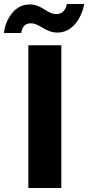

<svg xmlns="http://www.w3.org/2000/svg" viewBox="-73 -935 438 955"><path d="M232 0V-710H68V0ZM213 -773C311 -773 345 -894 345 -915H259C259 -912 253 -865 207 -865C160 -865 137 -913 74 -913C-20 -913 -53 -801 -53 -771H33C33 -774 36 -819 80 -819C125 -819 152 -773 213 -773Z"/></svg>

Font: Raleway
Style: ExtraBold
Weight: 800
Designer: Matt McInerney, Pablo Impallari, Rodrigo Fuenzalida
Foundry: Matt McInerney, Pablo Impallari, Rodrigo Fuenzalida
Version: Version 3.000